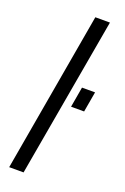

<svg xmlns="http://www.w3.org/2000/svg" viewBox="-142 -769 532 815"><g transform="rotate(20 124.0 -361.5)"><path d="M14 0 140 -723H206L79 0ZM173 -331 189 -423H248L232 -331Z"/></g></svg>

Font: Archivo Condensed Light
Style: Italic
Weight: 300
Width: 3
Italic angle: -10°
Designer: Hector Gatti
Foundry: Omnibus-Type
Version: Version 2.001